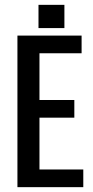

<svg xmlns="http://www.w3.org/2000/svg" viewBox="-20 -773 383 793"><path d="M143 -73H324V0H52V-626H317V-553H143V-360H287V-287H143ZM246 -753V-657H139V-753Z"/></svg>

Font: Teko Regular
Style: Regular
Weight: 400
Designer: Manushi Parikh, Jonny Pinhorn
Foundry: Indian Type Foundry
Version: Version 1.105;PS 1.0;hotconv 1.0.78;makeotf.lib2.5.61930; tt